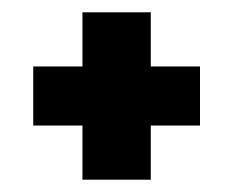

<svg xmlns="http://www.w3.org/2000/svg" viewBox="-20 -461 379 312"><path d="M114 -169V-257H34V-353H114V-441H225V-353H305V-257H225V-169Z"/></svg>

Font: Bricolage Grotesque 48pt Condensed Bricolage Grotesque 48pt Condensed Regular
Style: Bold
Weight: 700
Width: 3
Designer: Mathieu Triay
Foundry: Atelier Triay
Version: Version 1.000; ttfautohint (v1.8.4.7-5d5b);gftools[0.9.32]